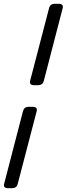

<svg xmlns="http://www.w3.org/2000/svg" viewBox="-90 -782 348 1003"><path d="M101.6 -201.2 2.4 179.2Q-3.4 201.2 -27.3 201.2H-46.4Q-74.7 201.2 -68.4 178.2L30.3 -202.1Q36.6 -224.1 60.5 -224.1H79.6Q107.4 -224.1 101.6 -201.2ZM237.3 -738.8 138.7 -358.9Q132.3 -336.9 108.4 -336.9H89.4Q61.5 -336.9 67.4 -359.9L166.5 -740.2Q172.4 -762.2 196.3 -762.2H215.3Q243.7 -762.2 237.3 -738.8Z"/></svg>

Font: Allan
Style: Regular
Weight: 400
Designer: Anton Koovit
Foundry: Anton Koovit
Version: Version 1.002